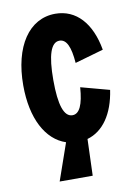

<svg xmlns="http://www.w3.org/2000/svg" viewBox="-77 -559 536 761"><g transform="rotate(-10 190.5 -179.0)"><path d="M245 -302 360 -335C341 -444 283 -508 199 -508C93 -508 25 -407 25 -250C25 -117 74 -25 153 1L101 150H234L239 3C303 -15 347 -78 361 -173L246 -204C241 -134 225 -100 197 -100C163 -100 146 -149 146 -250C146 -351 163 -400 197 -400C225 -400 240 -368 245 -302Z"/></g></svg>

Font: Jakob Semi-Condensed
Style: Regular
Weight: 400
Width: 4
Designer: Alan Madić
Foundry: X Cicéro
Version: Version 1.000;Glyphs 3.1.2 (3151)